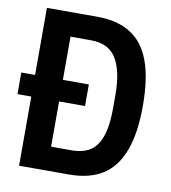

<svg xmlns="http://www.w3.org/2000/svg" viewBox="-78 -755 732 823"><g transform="rotate(10 287.5 -343.5)"><path d="M0 -301V-395H294V-301ZM60 0V-687H279Q367 -687 424.5 -651Q482 -615 510 -539.5Q538 -464 538 -344Q538 -226 509.5 -149.5Q481 -73 423.5 -36.5Q366 0 277 0ZM181 -104H269Q305 -104 332 -114.5Q359 -125 377 -149Q395 -173 404.5 -213Q414 -253 414 -312V-367Q414 -426 404.5 -467Q395 -508 377 -534Q359 -560 332 -571.5Q305 -583 269 -583H181Z"/></g></svg>

Font: Archivo SemiBold Condensed
Style: Regular
Weight: 600
Width: 3
Version: Version 2.001